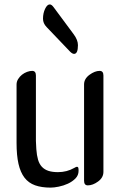

<svg xmlns="http://www.w3.org/2000/svg" viewBox="-20 -837 550 872"><path d="M210 15.1Q168.9 15.1 139.4 4.6Q109.9 -5.9 91.3 -30Q72.8 -54.2 64 -92.8Q55.2 -131.3 55.2 -188V-453.1Q55.2 -466.3 62.3 -477.8Q69.3 -489.3 79.8 -497.6Q90.3 -505.9 102.8 -510.5Q115.2 -515.1 126 -515.1Q143.1 -515.1 143.1 -494.1V-196.8L145 -159.2Q147 -131.3 152.8 -111.6Q158.7 -91.8 170.4 -79.3Q182.1 -66.9 200 -61Q217.8 -55.2 243.2 -55.2Q283.7 -55.2 316.9 -74.2Q326.2 -79.6 329.1 -79.6Q333.5 -79.6 335.2 -76.2Q336.9 -72.8 336.9 -61.5Q336.9 -41 322.8 -26.6Q308.6 -12.2 288.6 -2.9Q268.6 6.3 246.8 10.7Q225.1 15.1 210 15.1ZM449.7 -494.1V-56.6Q449.7 -30.3 425.5 -12.7Q401.4 4.9 378.9 4.9Q361.8 4.9 361.8 -16.1V-453.6Q361.8 -479 386.2 -497.1Q410.6 -515.1 432.6 -515.1Q449.7 -515.1 449.7 -494.1ZM223.6 -804.2 314.5 -681.6Q334 -655.3 334 -631.8Q334 -592.3 316.4 -592.3Q308.6 -592.3 298.3 -602.5L191.4 -714.4Q175.3 -731 175.3 -752Q175.3 -776.9 184.8 -796.9Q194.3 -816.9 206.1 -816.9Q214.4 -816.9 223.6 -804.2Z"/></svg>

Font: SirinStencil
Style: Regular
Weight: 400
Designer: Olga Karpushina (okarpush@gmail.com)
Foundry: Cyreal (www.cyreal.org)
Version: Version 1.002